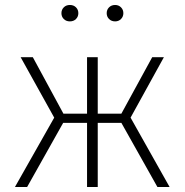

<svg xmlns="http://www.w3.org/2000/svg" viewBox="-20 -752 742 772"><path d="M505 -279 662 0H613L468 -258H373V0H330V-258H234L89 0H40L198 -279L63 -522H112L235 -295H330V-522H373V-295H468L592 -522H639ZM295 -699Q295 -685 285.5 -675.5Q276 -666 261 -666Q246 -666 236.5 -675.5Q227 -685 227 -699Q227 -713 236.5 -722.5Q246 -732 261 -732Q276 -732 285.5 -722.5Q295 -713 295 -699ZM476 -699Q476 -685 466.5 -675.5Q457 -666 443 -666Q428 -666 418.5 -675.5Q409 -685 409 -699Q409 -713 418.5 -722.5Q428 -732 443 -732Q457 -732 466.5 -722.5Q476 -713 476 -699Z"/></svg>

Font: FiraGO ExtraLight
Style: Regular
Weight: 200
Designer: bBox Type
Foundry: bBox Type GmbH
Version: Version 1.001